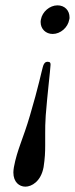

<svg xmlns="http://www.w3.org/2000/svg" viewBox="-20 -467 280 718"><path d="M75 231C98 231 133 212 143 158C148 125 149 102 149 77V32C149 14 149 -8 151 -35C157 -113 168 -203 169 -224V-226C169 -231 168 -236 158 -236C148 -236 143 -228 140 -216C136 -203 124 -143 92 -35C67 51 44 93 32 158C31 165 30 171 30 178C30 214 52 231 75 231ZM239 -394C240 -396 240 -399 240 -402C240 -428 222 -447 195 -447C166 -447 138 -423 133 -394C132 -390 132 -387 132 -384C132 -359 151 -340 177 -340C206 -340 234 -364 239 -394Z"/></svg>

Font: Libertinus Serif
Style: Italic
Weight: 400
Italic angle: -12°
Designer: Philipp H. Poll, Khaled Hosny
Foundry: Caleb Maclennan
Version: Version 7.050;RELEASE